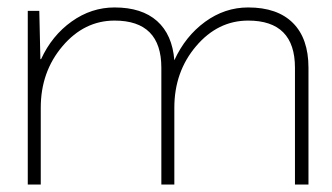

<svg xmlns="http://www.w3.org/2000/svg" viewBox="-20 -493 888 513"><path d="M54.2 -463.9H85L87.9 -335H89.8Q118.7 -397.9 171.4 -435.5Q224.1 -473.1 286.1 -473.1Q358.9 -473.1 399.7 -436.8Q440.4 -400.4 445.8 -332Q475.1 -396 527.8 -434.6Q580.6 -473.1 643.1 -473.1Q721.2 -473.1 762.7 -431.6Q804.2 -390.1 804.2 -312V0H768.1V-312Q768.1 -438 643.1 -438Q562 -438 503.9 -369.6Q445.8 -301.3 445.8 -205.1V0H411.1V-312Q411.1 -438 286.1 -438Q205.1 -438 147 -369.6Q88.9 -301.3 88.9 -205.1V0H54.2Z"/></svg>

Font: RawengulkSans
Style: Regular
Weight: 500
Designer: gluk (gluksza@wp.pl)
Foundry: gluk (gluksza@wp.pl)
Version: Version 0.94